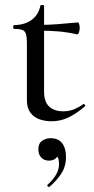

<svg xmlns="http://www.w3.org/2000/svg" viewBox="-20 -475 378 771"><path d="M187 12Q163 12 140 4.5Q117 -3 102.5 -22Q88 -41 88 -73V-304Q88 -327 84 -339Q80 -351 69 -355Q58 -359 36 -359Q33 -359 33 -366.5Q33 -374 36 -374Q80 -375 107.5 -395.5Q135 -416 142 -452Q143 -455 150 -455Q157 -455 157 -452V-107Q157 -66 177.5 -47Q198 -28 234 -28Q259 -28 279.5 -37Q300 -46 313 -56Q317 -59 320.5 -54.5Q324 -50 320 -47Q283 -16 252 -2Q221 12 187 12ZM290 -337Q250 -346 213 -349Q176 -352 135 -352V-375Q175 -375 212.5 -378Q250 -381 293 -385Q296 -385 298 -378Q300 -371 300 -362Q300 -354 297 -345Q294 -336 290 -337ZM179 275Q175 277 171.5 273Q168 269 171 267Q192 248 204.5 227.5Q217 207 217 184Q217 162 210 153.5Q203 145 192 142L213 132Q215 151 204.5 160.5Q194 170 176 170Q157 170 145.5 157.5Q134 145 134 125Q134 101 149 90.5Q164 80 184 80Q214 80 229.5 100Q245 120 245 155Q245 193 226.5 221.5Q208 250 179 275Z"/></svg>

Font: Cormorant Light Medium
Style: Regular
Weight: 500
Version: Version 4.000